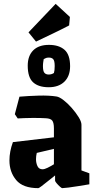

<svg xmlns="http://www.w3.org/2000/svg" viewBox="-20 -966 496 997"><path d="M179 11Q99 11 64 -31Q29 -73 29 -133Q29 -179 47 -228L260 -253V-299Q260 -328 251.5 -339.5Q243 -351 217 -352Q188 -354 146 -353.5Q104 -353 72 -351L57 -373L81 -464Q128 -468 181 -469.5Q234 -471 273 -465Q288 -463 310 -446Q332 -429 353 -405Q374 -381 388.5 -357.5Q403 -334 403 -318V-81L444 -66V-9Q420 -5 389.5 0Q359 5 335 8Q311 11 303 11Q300 11 291 3Q282 -5 274 -14.5Q266 -24 266 -28V-55Q248 -41 229 -25.5Q210 -10 196 0.5Q182 11 179 11ZM167 -139Q167 -120 174.5 -103.5Q182 -87 201 -87Q211 -87 226.5 -94.5Q242 -102 260 -113V-193L171 -172Q167 -156 167 -139ZM167 -750 128 -798 269 -946 343 -878 339 -834Q303 -815 255 -792Q207 -769 167 -750ZM233 -513Q180 -513 152 -538.5Q124 -564 124 -625Q124 -676 152.5 -704.5Q181 -733 234 -733Q286 -733 315 -707.5Q344 -682 344 -622Q344 -571 314.5 -542Q285 -513 233 -513ZM233 -579Q248 -579 260 -587Q264 -599 264 -623Q264 -650 256.5 -658.5Q249 -667 234 -667Q225 -667 219.5 -665Q214 -663 207 -659Q206 -653 204.5 -643.5Q203 -634 203 -623Q203 -597 210.5 -588Q218 -579 233 -579Z"/></svg>

Font: Grenze Gotisch ExtraBold
Style: Regular
Weight: 800
Designer: Renata Polastri
Foundry: Omnibus-Type
Version: Version 1.001